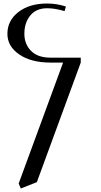

<svg xmlns="http://www.w3.org/2000/svg" viewBox="-20 -766 571 1089"><path d="M22 -574.2Q22 -649.4 84.5 -697.8Q147 -746.1 248 -746.1Q300.8 -746.1 354 -729L346.2 -703.1Q291.5 -719.2 248 -719.2Q185.1 -719.2 151.6 -678Q118.2 -636.7 118.2 -574.2Q118.2 -515.6 156.2 -477.3Q194.3 -439 266.1 -439H438V-411.1L189 267.1L98.1 303.2L85.9 274.9L337.9 -411.1H266.1Q156.7 -411.1 89.4 -457Q22 -502.9 22 -574.2Z"/></svg>

Font: Dihjauti S
Style: Bold
Weight: 700
Designer: T. Christopher White
Version: Version 3.0.0